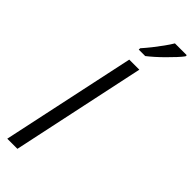

<svg xmlns="http://www.w3.org/2000/svg" viewBox="-325 -1010 1026 1026"><g transform="rotate(45 188.5 -497.0)"><path d="M14.2 0 176.3 -759.8H252.4L90.8 0ZM174.3 -833.5 174.8 -844.2Q195.3 -867.2 216.1 -893.3Q236.8 -919.4 255.6 -945.6Q274.4 -971.7 287.6 -993.7H377L376.5 -984.9Q366.2 -970.7 347.4 -950.4Q328.6 -930.2 306.4 -908Q284.2 -885.7 262.2 -866.2Q240.2 -846.7 223.1 -833.5Z"/></g></svg>

Font: Open Sans SemiCondensed
Style: Italic
Weight: 400
Width: 4
Italic angle: -12°
Designer: Monotype Design Team
Foundry: Monotype Imaging Inc.
Version: Version 3.000